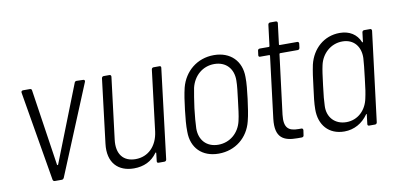

<svg xmlns="http://www.w3.org/2000/svg" viewBox="-64 -822 2111 1020"><g transform="rotate(-10 992.0 -311.5)"><path d="M161 0H198C204 0 207 -3 210 -8L410 -492C412 -498 409 -503 402 -503L366 -504C361 -504 356 -500 355 -495L193 -83C191 -80 187 -80 187 -83L125 -496C124 -501 121 -504 115 -504H78C72 -504 67 -500 68 -493L150 -8C152 -3 155 0 161 0Z M771 -494 731 -166C721 -89 672 -40 604 -40C538 -40 502 -84 512 -162L553 -494C553 -500 550 -504 544 -504H513C507 -504 503 -500 502 -494L460 -149C447 -46 503 7 587 7C640 7 683 -13 712 -54C714 -57 717 -57 717 -53L712 -10C711 -4 714 0 720 0H752C758 0 762 -4 763 -10L822 -494C823 -500 820 -504 814 -504H782C776 -504 772 -500 771 -494Z M1044 8C1134 8 1204 -49 1225 -135C1234 -169 1239 -208 1245 -252C1250 -295 1255 -335 1254 -369C1254 -454 1198 -512 1108 -512C1018 -512 948 -454 926 -369C918 -336 912 -296 907 -252C902 -209 898 -169 899 -135C899 -49 954 8 1044 8ZM1050 -39C987 -39 948 -82 949 -145C950 -174 953 -210 958 -252C964 -293 969 -330 975 -359C990 -422 1039 -465 1102 -465C1165 -465 1204 -422 1203 -359C1203 -330 1198 -294 1193 -252C1188 -212 1184 -174 1177 -145C1163 -82 1113 -39 1050 -39Z M1563 -471 1566 -494C1566 -500 1563 -504 1557 -504H1462C1460 -504 1459 -506 1459 -508L1473 -621C1473 -627 1470 -631 1464 -631H1433C1427 -631 1423 -627 1422 -621L1408 -508C1408 -506 1406 -504 1404 -504H1355C1349 -504 1344 -500 1344 -494L1341 -471C1340 -465 1343 -461 1349 -461H1399C1401 -461 1402 -459 1402 -457L1361 -124C1349 -22 1396 0 1469 0H1493C1499 0 1504 -4 1504 -10L1508 -37C1508 -43 1505 -47 1499 -47H1484C1429 -47 1405 -67 1413 -137L1453 -457C1453 -459 1455 -461 1457 -461H1552C1558 -461 1562 -465 1563 -471Z M1907 -494 1901 -445C1901 -441 1898 -440 1896 -444C1878 -487 1840 -512 1787 -512C1702 -512 1638 -454 1618 -371C1611 -338 1605 -296 1600 -251C1594 -207 1589 -166 1589 -135C1588 -50 1638 8 1722 8C1775 8 1820 -18 1850 -61C1852 -65 1854 -64 1854 -60L1848 -10C1847 -4 1850 0 1856 0H1888C1894 0 1898 -4 1899 -10L1959 -494C1959 -500 1956 -504 1950 -504H1918C1912 -504 1908 -500 1907 -494ZM1861 -145C1849 -85 1804 -39 1741 -39C1679 -39 1639 -83 1642 -144C1643 -173 1645 -196 1652 -252C1659 -308 1662 -332 1668 -359C1681 -420 1731 -465 1793 -465C1855 -465 1890 -420 1888 -359C1886 -331 1884 -307 1877 -251C1871 -196 1867 -172 1861 -145Z"/></g></svg>

Font: Barlow Semi Condensed Light
Style: Italic
Weight: 300
Width: 4
Italic angle: -7°
Designer: Jeremy Tribby
Foundry: Tribby Type
Version: Version 1.422;hotconv 1.0.109;makeotfexe 2.5.65596